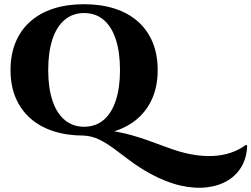

<svg xmlns="http://www.w3.org/2000/svg" viewBox="-20 -632 1194 912"><path d="M379 -612Q460 -612 525 -591Q590 -570 635.5 -529.5Q681 -489 705 -431Q729 -373 729 -299Q729 -226 705 -168.5Q681 -111 635.5 -70.5Q590 -30 525 -9Q460 12 379 12Q298 12 233.5 -9Q169 -30 123.5 -70.5Q78 -111 54 -168.5Q30 -226 30 -299Q30 -373 54 -431Q78 -489 123.5 -529.5Q169 -570 233.5 -591Q298 -612 379 -612ZM379 -30Q434 -30 472 -62Q510 -94 530 -154.5Q550 -215 550 -299Q550 -384 530 -445Q510 -506 472 -538Q434 -570 379 -570Q326 -570 287.5 -538Q249 -506 229 -445Q209 -384 209 -299Q209 -215 229 -154.5Q249 -94 287.5 -62Q326 -30 379 -30ZM378 12 334 -29Q403 -23 451 -18Q499 -13 536 -6Q573 1 606.5 10.5Q640 20 679 33.5Q718 47 771 67Q834 91 888 101Q942 111 989 109Q1036 107 1076 93.5Q1116 80 1148 56L1154 59Q1153 112 1130 154.5Q1107 197 1065 223.5Q1023 250 965 257.5Q907 265 838 249.5Q769 234 692 192Q640 163 599.5 132.5Q559 102 522.5 75Q486 48 451.5 31Q417 14 378 12Z"/></svg>

Font: Cinzel ExtraBold
Style: Regular
Weight: 800
Designer: Natanael Gama
Version: Version 2.000